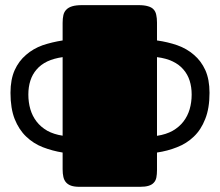

<svg xmlns="http://www.w3.org/2000/svg" viewBox="-20 -721 849 741"><path d="M688 -252Q671.9 -231 646.5 -216.3Q621.1 -202.1 585.9 -196.8V-500.5Q621.1 -496.1 646.5 -483.9Q671.9 -471.7 688 -452.6Q704.1 -434.1 711.9 -409.7Q719.7 -385.3 719.7 -356Q719.7 -326.2 711.9 -299.3Q704.1 -272.9 688 -252ZM121.1 -252Q105 -272.9 97.2 -299.3Q89.4 -326.2 89.4 -356Q89.4 -385.3 97.2 -409.7Q105 -434.1 121.1 -452.6Q137.2 -471.7 162.6 -483.9Q187.5 -495.6 221.7 -500.5V-197.3Q187.5 -202.6 162.6 -216.3Q137.2 -231 121.1 -252ZM728.5 -509.3Q701.2 -533.2 664.1 -546.4Q627.4 -559.1 585.9 -564.9V-633.8Q585.9 -650.9 583 -663.6Q580.6 -676.3 572.8 -684.6Q565.4 -692.9 551.3 -696.8Q537.1 -701.2 514.6 -701.2H296.9Q273.4 -701.2 258.8 -696.8Q244.1 -692.4 235.8 -683.6Q227.5 -675.3 224.6 -662.6Q221.7 -649.9 221.7 -632.8V-564.9Q181.2 -558.6 144.5 -546.4Q107.9 -533.2 80.6 -509.3Q52.7 -485.8 36.6 -450.2Q20.5 -414.1 20.5 -362.8Q20.5 -302.7 36.6 -261.7Q53.2 -220.2 81.1 -193.8Q108.9 -167 145.5 -152.8Q182.1 -138.7 221.7 -132.3V-67.9Q221.7 -50.8 224.6 -38.1Q227.5 -25.4 234.9 -17.1Q242.2 -8.8 254.4 -4.4Q267.1 0 286.6 0H520Q540.5 0 553.2 -3.9Q566.4 -7.8 573.7 -16.1Q581.1 -23.9 583.5 -36.1Q585.9 -48.3 585.9 -64.9V-132.3Q626.5 -138.2 663.1 -152.8Q700.2 -167 728 -193.8Q755.9 -220.2 772 -261.7Q788.6 -302.7 788.6 -362.8Q788.6 -414.1 772.5 -450.2Q756.3 -485.8 728.5 -509.3Z"/></svg>

Font: Fascinate Cyrillic
Style: Regular
Weight: 900
Designer: Denis Ignatov
Foundry: Astigmatic (AOETI)
Version: Version 1.00 November 30, 2018, initial release